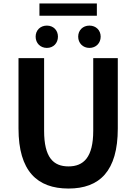

<svg xmlns="http://www.w3.org/2000/svg" viewBox="-20 -1076 788 1110"><path d="M376 14C556 14 661 -87 661 -333V-740H519V-320C519 -166 463 -114 376 -114C288 -114 235 -166 235 -320V-740H87V-333C87 -87 195 14 376 14ZM540 -985V-1056H208V-985ZM497 -799C535 -799 562 -827 562 -864C562 -901 535 -928 497 -928C459 -928 432 -901 432 -864C432 -827 459 -799 497 -799ZM186 -864C186 -827 213 -799 251 -799C289 -799 315 -827 315 -864C315 -901 289 -928 251 -928C213 -928 186 -901 186 -864Z"/></svg>

Font: Kinto Sans
Style: Bold
Weight: 700
Designer: Authors: Ryoko NISHIZUKA  (kana & ideographs); Paul D. Hunt (Latin, Greek & Cyrillic); Wenlong ZHANG  (bopomofo); Sandol
Foundry: Adobe Systems Incorporated, ookami Inc.
Version: Version 0.001